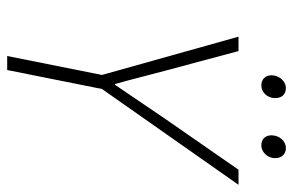

<svg xmlns="http://www.w3.org/2000/svg" viewBox="-164 -670 834 547"><g transform="rotate(90 253.5 -397.0)"><path d="M140 0H180L234 -270L507 -659H464L319 -450C287 -403 254 -354 222 -307H220C206 -356 195 -402 182 -450L126 -659H85L194 -270ZM224 -724C243 -724 260 -741 260 -763C260 -783 249 -794 231 -794C213 -794 195 -776 195 -753C195 -735 207 -724 224 -724ZM395 -724C413 -724 431 -741 431 -763C431 -783 419 -794 402 -794C383 -794 366 -776 366 -753C366 -735 377 -724 395 -724Z"/></g></svg>

Font: Source Sans Pro Light
Style: Italic
Weight: 300
Italic angle: -11°
Designer: Paul D. Hunt
Foundry: Adobe Systems Incorporated
Version: Version 3.006;hotconv 1.0.111;makeotfexe 2.5.65597